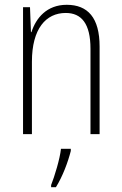

<svg xmlns="http://www.w3.org/2000/svg" viewBox="-20 -559 507 800"><path d="M258 -539C175 -539 130 -484 111 -425H109L105 -529H76V0H113V-302C113 -439 171 -505 254 -505C319 -505 357 -461 357 -356V0H395V-365C395 -485 346 -539 258 -539ZM275 70V61H234C230 102 207 177 193 212V221H213C241 176 263 117 275 70Z"/></svg>

Font: Noto Sans Tamil Condensed ExtraLight
Style: Regular
Weight: 200
Width: 3
Designer: Jelle Bosma - Monotype Design Team
Foundry: Monotype Imaging Inc.
Version: Version 2.004